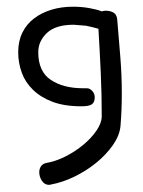

<svg xmlns="http://www.w3.org/2000/svg" viewBox="-20 -335 419 561"><path d="M332 34.2Q329.1 61.5 309.6 89.4Q290 117.2 261.2 140.6Q232.4 164.1 197.3 181.2Q162.1 198.2 128.9 204.1Q127 205.1 123 205.1Q110.4 205.1 102.5 193.4Q94.7 181.6 94.7 168Q94.7 159.2 99.1 151.9Q103.5 144.5 113.3 141.6Q142.6 136.7 171.4 122.1Q200.2 107.4 223.6 87.9Q247.1 68.4 261.7 46.9Q276.4 25.4 277.3 6.8Q277.3 -58.6 274.4 -122.6Q271.5 -186.5 267.6 -251Q257.8 -253.9 249 -255.9Q240.2 -257.8 231.4 -259.8L195.3 -262.7Q142.6 -262.7 117.2 -238.8Q91.8 -214.8 91.8 -182.6Q91.8 -126 128.4 -101.6Q165 -77.1 223.6 -77.1H234.4Q242.2 -77.1 249.5 -69.3Q256.8 -61.5 256.8 -50.8Q256.8 -36.1 248.5 -30.3Q240.2 -24.4 217.8 -24.4Q168 -24.4 133.3 -37.6Q98.6 -50.8 76.2 -72.8Q53.7 -94.7 43.5 -123Q33.2 -151.4 33.2 -182.6Q33.2 -214.8 45.4 -239.7Q57.6 -264.6 79.6 -281.2Q101.6 -297.9 130.4 -306.6Q159.2 -315.4 193.4 -315.4Q217.8 -315.4 240.2 -311.5Q262.7 -307.6 277.3 -301.8Q283.2 -303.7 289.1 -303.7Q300.8 -303.7 310.5 -298.8Q320.3 -293.9 322.3 -280.3Q327.1 -223.6 331.5 -169.4Q335.9 -115.2 335.9 -62.5Q335.9 -38.1 335 -14.2Q334 9.8 332 34.2Z"/></svg>

Font: Hi Melody Cyrillic
Style: Regular
Weight: 400
Version: Version 0.90 April 10, 2018